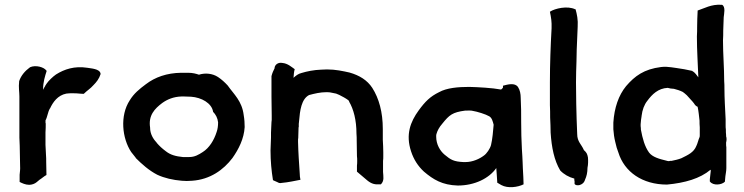

<svg xmlns="http://www.w3.org/2000/svg" viewBox="-20 -775 3108 802"><path d="M60 -435C57 -409 61 -392 61 -372V-200C62 -177 63 -156 63 -132C63 -114 64 -96 64 -80C65 -70 63 -56 62 -45V-15C72 -10 86 -3 102 -3C114 -3 126 -8 133 -14L145 -24C155 -30 164 -39 174 -44V-47C174 -63 173 -81 173 -97C173 -108 173 -120 172 -130C172 -145 170 -156 170 -170V-222C171 -236 171 -247 171 -257V-259C170 -261 170 -264 170 -267C170 -268 171 -269 170 -272C178 -286 180 -308 188 -321V-322H189C201 -348 221 -377 257 -384C290 -388 315 -383 327 -383H329L331 -384C343 -396 359 -406 370 -419C383 -432 394 -446 400 -465V-468C396 -488 360 -489 344 -492C291 -500 249 -486 214 -464C201 -455 183 -438 175 -426L169 -417V-416C166 -411 163 -407 160 -400V-403C160 -432 168 -457 175 -479L173 -481C164 -494 130 -505 105 -494V-493H104C85 -479 68 -460 60 -436Z M522 -356C480 -292 490 -197 528 -140C531 -136 541 -123 547 -116C547 -116 547 -115 547 -115C572 -90 602 -63 637 -45C667 -31 703 -23 739 -20C741 -20 738 -20 739 -20C747 -20 752 -19 760 -19C768 -19 775 -20 782 -20C782 -20 780 -20 782 -20C858 -25 914 -66 951 -115C977 -152 999 -195 1002 -244C1002 -246 1002 -243 1002 -244C1002 -260 1001 -277 998 -294C991 -353 957 -381 931 -418C919 -431 906 -443 891 -453C867 -469 836 -471 811 -463C799 -467 785 -471 766 -471H736C677 -470 628 -453 589 -423C562 -403 539 -384 522 -356ZM607 -241V-242C599 -293 626 -321 658 -345C679 -360 705 -371 738 -372H749C759 -372 768 -371 778 -371C822 -368 864 -344 870 -309V-308C881 -297 889 -282 891 -264C891 -249 889 -235 885 -224C874 -189 854 -157 827 -140C810 -129 794 -119 770 -119H744C714 -122 692 -128 673 -143C657 -155 647 -164 634 -179V-180C620 -194 607 -216 607 -241Z M1110 -146C1110 -102 1114 -61 1120 -24L1121 -22L1139 -14C1144 -11 1149 -9 1157 -11C1182 -13 1214 -20 1235 -24C1233 -32 1232 -43 1232 -51C1229 -94 1226 -138 1225 -182V-193C1226 -196 1226 -202 1226 -206C1226 -217 1227 -228 1227 -239C1227 -242 1227 -243 1228 -245V-258C1228 -260 1229 -263 1229 -267C1233 -315 1239 -361 1271 -378C1294 -384 1317 -390 1345 -390C1355 -390 1361 -389 1369 -387L1384 -384C1393 -382 1444 -355 1438 -351C1457 -319 1469 -273 1469 -217C1470 -207 1470 -197 1470 -188C1470 -166 1471 -145 1471 -124V-123C1472 -116 1472 -110 1472 -103C1472 -96 1472 -90 1471 -83V-58L1504 -30C1517 -19 1533 -3 1560 -5H1571C1586 -20 1581 -38 1580 -57V-103C1581 -109 1581 -116 1581 -122V-138C1581 -156 1580 -173 1579 -191V-236C1579 -307 1563 -364 1535 -408C1514 -440 1482 -460 1440 -472C1413 -478 1382 -485 1346 -485C1337 -485 1329 -484 1321 -484C1291 -483 1262 -477 1239 -470C1226 -467 1216 -459 1206 -450C1207 -463 1208 -476 1211 -486C1198 -495 1182 -510 1160 -512C1140 -516 1128 -503 1127 -492V-490C1122 -481 1117 -469 1114 -457V-371C1114 -344 1115 -320 1115 -293V-274L1114 -265C1114 -251 1112 -236 1112 -221V-201C1112 -183 1110 -164 1110 -146Z M1697 -143C1708 -109 1726 -81 1751 -58C1790 -25 1827 -2 1892 0C1963 0 2023 -30 2053 -73C2054 -54 2056 -39 2057 -15V-12L2074 -2C2101 13 2143 7 2167 -5L2166 -35C2165 -48 2165 -61 2164 -72L2163 -98C2163 -112 2161 -130 2160 -152C2158 -198 2157 -217 2157 -264C2157 -304 2157 -331 2155 -367C2155 -382 2152 -399 2144 -411C2131 -431 2100 -422 2081 -417V-409C2078 -405 2076 -403 2073 -401C2036 -408 1977 -411 1940 -412C1894 -412 1846 -408 1814 -390C1777 -372 1756 -351 1729 -314C1694 -266 1674 -213 1697 -143ZM1802 -204C1802 -209 1802 -213 1803 -215C1807 -229 1814 -243 1828 -259C1857 -295 1870 -306 1923 -313C1935 -313 1948 -314 1954 -312C1973 -309 2009 -298 2024 -289C2035 -282 2038 -269 2042 -254C2040 -229 2037 -194 2031 -169C2027 -154 2013 -133 2001 -125C1984 -112 1955 -98 1924 -98H1916C1876 -100 1863 -107 1837 -129C1818 -145 1802 -172 1802 -204Z M2277 -336C2278 -317 2278 -301 2278 -284C2279 -262 2280 -242 2280 -221C2284 -159 2295 -105 2320 -63C2335 -47 2356 -35 2379 -29V-21L2380 -20V-7C2383 -1 2393 0 2401 -2C2411 -5 2420 -11 2424 -25C2430 -38 2434 -54 2434 -74C2437 -88 2437 -105 2436 -116V-117C2433 -133 2430 -138 2419 -148C2409 -172 2391 -183 2391 -215C2389 -257 2388 -299 2387 -341L2386 -431C2386 -462 2387 -488 2388 -519L2389 -568C2390 -600 2392 -633 2393 -663C2395 -693 2390 -715 2384 -737L2383 -736C2351 -752 2298 -740 2277 -726C2282 -702 2285 -685 2284 -657C2280 -585 2277 -508 2277 -431Z M2542 -235C2543 -218 2546 -198 2550 -182L2556 -158C2559 -150 2561 -144 2563 -138C2588 -57 2663 -4 2766 -4C2841 -11 2904 -29 2948 -66C2948 -65 2949 -64 2949 -62C2948 -52 2946 -37 2945 -26V-17L2946 -16C2959 1 2994 -2 3008 -16V-17C3009 -24 3009 -31 3010 -39C3011 -49 3014 -60 3014 -73V-160C3013 -164 3013 -169 3013 -175V-180C3015 -187 3016 -197 3013 -206V-211C3012 -218 3012 -226 3012 -234C3011 -240 3011 -246 3011 -253V-277C3009 -320 3006 -364 3006 -406C3006 -416 3006 -425 3005 -436C3005 -493 3000 -549 3000 -606C3001 -620 3001 -634 3001 -647C3001 -667 3003 -684 3003 -703C3004 -716 3012 -747 2996 -755H2994C2951 -758 2922 -740 2894 -731V-727C2893 -705 2892 -686 2892 -663C2892 -650 2892 -636 2891 -623C2891 -565 2895 -508 2897 -452C2891 -459 2885 -471 2872 -478V-479H2871C2849 -484 2828 -488 2805 -491L2784 -494C2777 -495 2770 -495 2763 -496H2762C2756 -496 2747 -496 2741 -495C2670 -486 2632 -458 2595 -415C2564 -377 2546 -325 2542 -263ZM2656 -248V-256C2656 -262 2659 -287 2660 -290V-291C2663 -316 2671 -338 2684 -354C2704 -381 2729 -406 2769 -408C2776 -406 2786 -404 2795 -404C2807 -401 2820 -397 2832 -391C2838 -387 2842 -383 2849 -377C2858 -366 2871 -354 2879 -343C2882 -338 2886 -332 2894 -329C2898 -311 2900 -289 2902 -271C2902 -261 2902 -254 2903 -243V-211C2903 -207 2903 -204 2902 -202C2897 -191 2894 -176 2889 -166C2878 -138 2854 -128 2826 -114C2813 -109 2800 -106 2785 -103H2779C2777 -102 2775 -102 2772 -102C2770 -102 2767 -103 2763 -104C2734 -111 2705 -119 2691 -138C2673 -163 2664 -196 2657 -234C2657 -237 2657 -243 2656 -248Z"/></svg>

Font: Hussar Pisanka
Style: Sbd
Weight: 600
Designer: Robert Jablonski
Foundry: Cannot Into Space Fonts
Version: Version 1.070